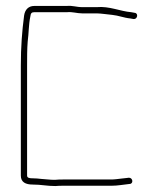

<svg xmlns="http://www.w3.org/2000/svg" viewBox="-20 -627 530 645"><path d="M204 -607H95C76 -607 64 -595 61 -575C54 -522 50 -469 50 -407V-37C50 -15 66 -7 90 -7C119 -7 137 -2 166 -2C175 -3 184 -3 192 -3H354C376 -3 395 -7 415 -9C429 -9 427 -30 413 -30L405 -29L387 -27C377 -26 365 -24 354 -24H192C183 -24 175 -24 166 -23C157 -23 149 -23 142 -24L118 -26C109 -27 100 -28 90 -28C80 -28 71 -29 71 -37V-407C71 -435 71 -462 73 -487C77 -517 76 -544 82 -572C83 -583 87 -586 95 -586H205C223 -588 238 -582 257 -582H306C319 -582 344 -578 357 -577C378 -575 396 -567 418 -565L429 -563C442 -562 446 -583 432 -584L421 -586C384 -589 347 -607 305 -603H257C236 -603 224 -609 204 -607Z"/></svg>

Font: Electronic
Style: Thn
Weight: 100
Version: Version 1.011